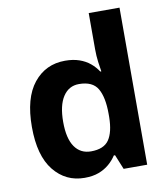

<svg xmlns="http://www.w3.org/2000/svg" viewBox="-85 -832 803 915"><g transform="rotate(-10 316.5 -375.0)"><path d="M251 10Q160 10 102.5 -61.5Q45 -133 45 -272Q45 -412 103 -484Q161 -556 255 -556Q294 -556 324 -545.5Q354 -535 375.5 -517Q397 -499 412 -476H417Q414 -492 410 -522.5Q406 -553 406 -585V-760H555V0H441L412 -71H406Q392 -49 370.5 -30.5Q349 -12 320 -1Q291 10 251 10ZM303 -109Q365 -109 390 -145.5Q415 -182 416 -255V-271Q416 -351 391.5 -393Q367 -435 301 -435Q252 -435 224 -392.5Q196 -350 196 -270Q196 -190 224 -149.5Q252 -109 303 -109Z"/></g></svg>

Font: Noto Sans Telugu
Style: Regular
Weight: 400
Designer: Jelle Bosma - Monotype Design Team
Foundry: Monotype Imaging Inc.
Version: Version 2.003